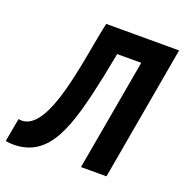

<svg xmlns="http://www.w3.org/2000/svg" viewBox="-164 -807 892 930"><g transform="rotate(20 282.5 -341.5)"><path d="M2.4 9.8C190.4 9.8 243.2 -170.4 303.2 -454.1C311.5 -494.1 318.8 -534.2 326.7 -574.2H450.7L349.1 0H480.5L602.5 -693.4H226.6C209 -612.8 196.8 -532.2 180.2 -451.7C143.1 -269.5 93.8 -113.3 1.5 -113.3C-3.4 -113.3 -8.8 -113.8 -14.6 -115.2L-36.6 5.9C-22.9 8.8 -9.8 9.8 2.4 9.8Z"/></g></svg>

Font: Cascadia Mono NF
Style: Bold Italic
Weight: 700
Italic angle: -10°
Monospace: yes
Designer: Aaron Bell
Foundry: Saja Typeworks
Version: Version 2404.023